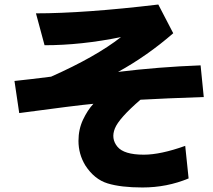

<svg xmlns="http://www.w3.org/2000/svg" viewBox="-20 -773 944 849"><path d="M610 56Q515 56 456 38Q397 20 357 -42Q327 -92 327 -150Q327 -201 347 -243.5Q367 -286 393 -314Q317 -307 65 -273L44 -415Q112 -422 206 -434Q404 -522 515 -609Q339 -573 177 -573L139 -714Q353 -714 680 -753L746 -626Q631 -526 502 -455Q681 -477 867 -484L881 -344Q707 -338 601 -332Q506 -250 488 -205Q470 -160 499 -124.5Q528 -89 616 -89Q690 -89 799 -128L814 16Q718 56 610 56Z"/></svg>

Font: KN Bobohei
Style: Bold
Weight: 700
Designer: Kingnam Type Foundry
Version: Version 1.710;March 18, 2023